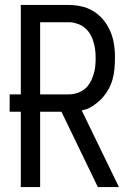

<svg xmlns="http://www.w3.org/2000/svg" viewBox="-20 -755 540 775"><path d="M64 0V-304H19V-374H64V-735H256Q272 -735 287.5 -733Q303 -731 317.5 -727Q332 -723 346 -716Q360 -709 372.5 -699Q385 -689 395 -677.5Q405 -666 413 -652.5Q421 -639 427 -624.5Q433 -610 436.5 -595Q440 -580 442 -562Q444 -544 444 -534V-520Q444 -499 442 -477.5Q440 -456 434.5 -435.5Q429 -415 419 -396.5Q409 -378 395 -362Q381 -346 360.5 -331.5Q340 -317 327 -314L310 -309L460 0H375L228 -304H142V0ZM142 -374H256Q266 -374 275.5 -375.5Q285 -377 294.5 -380.5Q304 -384 312.5 -389Q321 -394 328 -401Q335 -408 340.5 -416.5Q346 -425 350 -434Q354 -443 357 -452.5Q360 -462 362 -471.5Q364 -481 365 -492.5Q366 -504 366 -511V-520Q366 -530 365.5 -540Q365 -550 363.5 -559.5Q362 -569 359.5 -578.5Q357 -588 353.5 -597.5Q350 -607 345 -615.5Q340 -624 333.5 -631.5Q327 -639 319.5 -645Q312 -651 303 -655Q294 -659 282.5 -662Q271 -665 265 -665H142Z"/></svg>

Font: Iosevka MaddieWtf
Style: Regular
Weight: 400
Monospace: yes
Designer: Belleve Invis
Foundry: Belleve Invis
Version: Version 31.3.0; ttfautohint (v1.8.3)